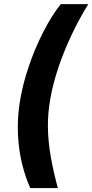

<svg xmlns="http://www.w3.org/2000/svg" viewBox="-20 -790 456 948"><path d="M79.1 -293.9Q92.8 -376.5 122.8 -464.4Q152.8 -552.2 193.6 -632.1Q234.4 -711.9 279.8 -769.5H416Q370.1 -695.8 331.8 -614.3Q293.5 -532.7 266.4 -450.9Q239.3 -369.1 227.1 -294.4Q215.8 -228 216.6 -162.4Q217.3 -96.7 229.5 -23.2Q241.7 50.3 265.6 138.7H129.4Q85.4 38.1 73 -72.3Q60.5 -182.6 79.1 -293.9Z"/></svg>

Font: Inter 20pt
Style: Bold Italic
Weight: 700
Italic angle: -9.3988°
Version: Version 4.001;git-66647c0bb